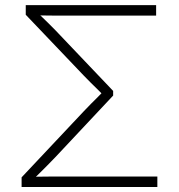

<svg xmlns="http://www.w3.org/2000/svg" viewBox="-20 -748 716 768"><path d="M66.4 0V-38.6L315.4 -303.2Q329.6 -318.4 344 -332.8Q358.4 -347.2 372.1 -360.8Q385.7 -374.5 397 -386.2V-363.3Q385.7 -375.5 372.1 -388.7Q358.4 -401.9 344.2 -416Q330.1 -430.2 315.4 -445.3L83 -689V-727.5H604.5V-685.5H227.5Q200.7 -685.5 176.5 -685.8Q152.3 -686 129.9 -686.5V-697.3Q140.6 -687 151.9 -676.3Q163.1 -665.5 175.5 -653.3Q188 -641.1 202.1 -626.5L432.6 -384.3V-365.7L201.7 -119.6Q185.1 -102.5 169.7 -86.7Q154.3 -70.8 139.9 -56.9Q125.5 -43 112.8 -30.3L113.3 -41Q140.1 -41.5 168.2 -41.7Q196.3 -42 227.5 -42H609.4V0Z"/></svg>

Font: Inter 16pt ExtraLight
Style: Regular
Weight: 250
Version: Version 4.001;git-66647c0bb